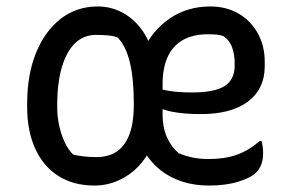

<svg xmlns="http://www.w3.org/2000/svg" viewBox="-20 -563 890 594"><path d="M282 -543Q320 -543 353 -527Q386 -511 411 -481Q436 -451 451 -406H422Q452 -470 506 -506.5Q560 -543 631 -543Q680 -543 718 -521Q756 -499 777.5 -460Q799 -421 799 -373V-358Q799 -288 747.5 -249Q696 -210 601 -210Q574 -210 551.5 -212Q529 -214 511.5 -217.5Q494 -221 481 -226Q468 -231 461 -237L450 -231V-292Q475 -287 493.5 -283.5Q512 -280 531 -278.5Q550 -277 575 -277Q643 -277 674.5 -296.5Q706 -316 706 -361V-365Q706 -394 698.5 -415.5Q691 -437 672 -451Q661 -455 649.5 -456Q638 -457 623 -457Q577 -457 545.5 -439Q514 -421 498.5 -386.5Q483 -352 483 -302V-208Q483 -169 496.5 -138.5Q510 -108 533 -89Q552 -81 574.5 -76Q597 -71 625 -71Q675 -71 712 -84Q749 -97 784 -127H789Q791 -120 792.5 -110.5Q794 -101 794 -89Q794 -71 789 -56Q784 -41 772 -29Q756 -13 717.5 -1Q679 11 627 11Q576 11 534.5 -4.5Q493 -20 463.5 -48Q434 -76 416 -114H451Q435 -76 408 -48Q381 -20 346 -4.5Q311 11 272 11Q208 11 161.5 -18Q115 -47 89.5 -102Q64 -157 64 -232V-242Q64 -332 91.5 -399.5Q119 -467 168 -505Q217 -543 282 -543ZM157 -231Q157 -201 163.5 -172.5Q170 -144 181 -121.5Q192 -99 206 -85Q222 -81 240 -79Q258 -77 278 -77Q317 -77 342.5 -95Q368 -113 381 -149Q394 -185 394 -237V-243Q394 -318 382 -369Q370 -420 344 -447Q331 -452 314 -453.5Q297 -455 277 -455Q239 -455 212.5 -429.5Q186 -404 171.5 -355.5Q157 -307 157 -237Z"/></svg>

Font: Recursive Casual
Style: Regular
Weight: 400
Version: Version 1.047